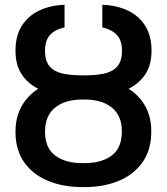

<svg xmlns="http://www.w3.org/2000/svg" viewBox="-20 -757 684 787"><path d="M313.5 -448.2H330.6Q372.6 -448.2 406.5 -455.3Q440.4 -462.4 460.2 -484.1Q480 -505.9 480 -549.3Q480 -590.8 459.7 -613Q439.5 -635.3 399.4 -645V-737.3Q457.5 -735.4 503.2 -714.1Q548.8 -692.9 575 -651.6Q601.1 -610.4 601.1 -549.3Q601.1 -490.7 575.7 -452.6Q550.3 -414.6 507.3 -393.1Q550.8 -365.7 575.4 -321.8Q600.1 -277.8 600.1 -218.3Q600.1 -143.1 564.5 -92.3Q528.8 -41.5 467.3 -15.9Q405.8 9.8 327.6 9.8H316.4Q238.3 9.8 176.5 -15.9Q114.7 -41.5 79.1 -91.8Q43.5 -142.1 43.5 -216.8Q43.5 -276.9 68.4 -321Q93.3 -365.2 136.7 -393.1Q93.8 -414.6 68.6 -452.6Q43.5 -490.7 43.5 -549.3Q43.5 -610.8 69.8 -651.9Q96.2 -692.9 141.6 -714.1Q187 -735.4 244.6 -737.3V-645Q203.6 -635.3 184.1 -612.5Q164.6 -589.8 164.6 -549.3Q164.6 -505.4 184.3 -483.9Q204.1 -462.4 237.8 -455.3Q271.5 -448.2 313.5 -448.2ZM327.6 -349.1H316.4Q247.6 -349.1 206.1 -316.2Q164.6 -283.2 164.6 -216.8Q164.6 -150.9 206.1 -119.6Q247.6 -88.4 316.4 -88.4H327.6Q396.5 -88.4 438 -119.6Q479.5 -150.9 479.5 -218.3Q479.5 -283.7 438 -316.4Q396.5 -349.1 327.6 -349.1Z"/></svg>

Font: Inter Medium
Style: Regular
Weight: 500
Designer: Rasmus Andersson
Foundry: rsms
Version: Version 4.001;git-9221beed3